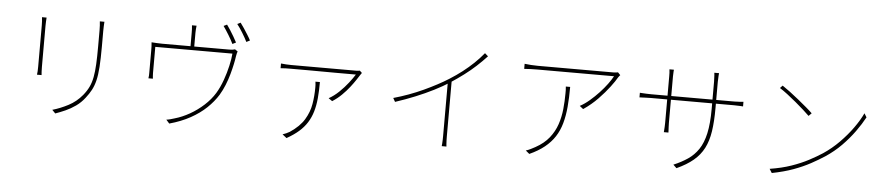

<svg xmlns="http://www.w3.org/2000/svg" viewBox="-47 -1154 7094 1540"><g transform="rotate(5 3500.0 -384.0)"><path d="M749 -741Q748 -725 747 -706.5Q746 -688 746 -668Q746 -654 746 -629Q746 -604 746 -579.5Q746 -555 746 -542Q746 -443 741.5 -376.5Q737 -310 726 -266Q715 -222 697 -188.5Q679 -155 653 -122Q622 -81 581.5 -52.5Q541 -24 499 -5.5Q457 13 420 26L394 -1Q457 -19 520.5 -52Q584 -85 631 -142Q659 -176 676 -211.5Q693 -247 701.5 -292Q710 -337 713 -397.5Q716 -458 716 -541Q716 -555 716 -580Q716 -605 716 -630Q716 -655 716 -668Q716 -688 715 -706.5Q714 -725 712 -741ZM284 -734Q283 -723 282 -701Q281 -679 281 -667Q281 -663 281 -639.5Q281 -616 281 -581Q281 -546 281 -506.5Q281 -467 281 -431Q281 -395 281 -369.5Q281 -344 281 -337Q281 -318 282 -299.5Q283 -281 284 -271H247Q249 -281 250 -298.5Q251 -316 251 -337Q251 -344 251 -369.5Q251 -395 251 -431Q251 -467 251 -506.5Q251 -546 251 -581Q251 -616 251 -639.5Q251 -663 251 -667Q251 -680 250 -701.5Q249 -723 247 -734Z M1731 -804Q1744 -787 1759 -763Q1774 -739 1789 -714Q1804 -689 1815 -667L1787 -653Q1773 -683 1748.5 -723Q1724 -763 1704 -791ZM1838 -829Q1852 -811 1868 -786.5Q1884 -762 1899.5 -737.5Q1915 -713 1925 -693L1897 -679Q1880 -713 1857 -750.5Q1834 -788 1812 -816ZM1488 -774Q1486 -760 1485 -743Q1484 -726 1484 -716Q1484 -706 1484 -683Q1484 -660 1484 -635Q1484 -610 1484 -593H1454Q1454 -611 1454 -636Q1454 -661 1454 -683.5Q1454 -706 1454 -716Q1454 -726 1453.5 -743Q1453 -760 1451 -774ZM1834 -597Q1832 -592 1829 -581Q1826 -570 1824 -556Q1821 -532 1813 -494Q1805 -456 1792.5 -411Q1780 -366 1762 -321.5Q1744 -277 1721 -239Q1686 -182 1632.5 -131Q1579 -80 1505.5 -39.5Q1432 1 1338 27L1312 -2Q1328 -4 1344.5 -8.5Q1361 -13 1377 -18Q1437 -35 1497 -69Q1557 -103 1608.5 -150Q1660 -197 1693 -251Q1722 -299 1743.5 -359Q1765 -419 1778 -477Q1791 -535 1794 -576H1173Q1173 -558 1173 -527.5Q1173 -497 1173 -464Q1173 -431 1173 -403.5Q1173 -376 1173 -365Q1173 -355 1174 -341.5Q1175 -328 1176 -320H1140Q1142 -328 1142.5 -341.5Q1143 -355 1143 -364Q1143 -376 1143 -400Q1143 -424 1143 -452.5Q1143 -481 1143 -505.5Q1143 -530 1143 -542Q1143 -557 1142.5 -576Q1142 -595 1140 -610Q1158 -609 1179.5 -607.5Q1201 -606 1225 -606H1758Q1783 -606 1794.5 -608Q1806 -610 1812 -612Z M2842 -512Q2840 -508 2837 -504.5Q2834 -501 2831 -496Q2822 -482 2804 -454.5Q2786 -427 2759.5 -393Q2733 -359 2699 -325.5Q2665 -292 2624 -266L2594 -287Q2636 -310 2675.5 -348Q2715 -386 2746.5 -426.5Q2778 -467 2795 -495Q2779 -495 2737 -495Q2695 -495 2638 -495Q2581 -495 2520 -495.5Q2459 -496 2405 -496Q2351 -496 2315 -496Q2279 -496 2272 -496Q2253 -496 2230 -495.5Q2207 -495 2189 -493V-531Q2207 -529 2230 -527.5Q2253 -526 2272 -526Q2279 -526 2316 -526Q2353 -526 2408 -526Q2463 -526 2524.5 -526Q2586 -526 2643 -526Q2700 -526 2742 -526Q2784 -526 2797 -526Q2801 -526 2805.5 -526.5Q2810 -527 2815 -527.5Q2820 -528 2824 -529ZM2513 -410Q2513 -338 2507.5 -279Q2502 -220 2487.5 -171Q2473 -122 2447 -81Q2421 -40 2381.5 -5.5Q2342 29 2285 61L2251 34Q2264 30 2279.5 23Q2295 16 2307 9Q2385 -43 2421.5 -103.5Q2458 -164 2469 -229.5Q2480 -295 2480 -362Q2480 -373 2479.5 -385Q2479 -397 2477 -410Z M3110 -334Q3235 -369 3349.5 -422Q3464 -475 3546 -527Q3600 -561 3646.5 -597Q3693 -633 3734.5 -672.5Q3776 -712 3812 -756L3838 -733Q3798 -690 3754.5 -650Q3711 -610 3661 -572.5Q3611 -535 3553 -497Q3500 -463 3432 -428.5Q3364 -394 3286.5 -362.5Q3209 -331 3127 -304ZM3535 -509 3565 -527V-65Q3565 -50 3565.5 -33.5Q3566 -17 3567 -3.5Q3568 10 3569 17H3531Q3532 10 3533 -3.5Q3534 -17 3534.5 -33.5Q3535 -50 3535 -65Z M4908 -675Q4904 -671 4900 -666Q4896 -661 4892 -655Q4876 -626 4839.5 -577.5Q4803 -529 4751.5 -475.5Q4700 -422 4635 -378L4606 -401Q4645 -422 4683.5 -455Q4722 -488 4756.5 -525Q4791 -562 4817.5 -598Q4844 -634 4859 -662Q4842 -662 4802 -662Q4762 -662 4708 -662Q4654 -662 4593 -662Q4532 -662 4472.5 -662Q4413 -662 4363 -662Q4313 -662 4280.5 -662Q4248 -662 4241 -662Q4216 -662 4187.5 -661Q4159 -660 4136 -658V-699Q4159 -696 4187.5 -694Q4216 -692 4241 -692Q4248 -692 4281 -692Q4314 -692 4364 -692Q4414 -692 4473.5 -692Q4533 -692 4593 -692Q4653 -692 4706.5 -692Q4760 -692 4798 -692Q4836 -692 4851 -692Q4856 -692 4862.5 -692.5Q4869 -693 4876 -694Q4883 -695 4888 -696ZM4516 -546Q4516 -458 4509.5 -385Q4503 -312 4486 -251.5Q4469 -191 4437.5 -142.5Q4406 -94 4356.5 -54Q4307 -14 4236 18L4206 -7Q4223 -12 4244.5 -22.5Q4266 -33 4280 -41Q4349 -79 4389.5 -130Q4430 -181 4450 -240.5Q4470 -300 4476.5 -364Q4483 -428 4483 -491Q4483 -504 4483 -517.5Q4483 -531 4481 -546Z M5692 -477Q5692 -370 5680 -291Q5668 -212 5638 -154Q5608 -96 5555.5 -52Q5503 -8 5422 29L5395 3Q5459 -24 5508.5 -57.5Q5558 -91 5592.5 -142Q5627 -193 5644.5 -272Q5662 -351 5662 -469V-689Q5662 -718 5660 -739Q5658 -760 5658 -760H5696Q5696 -760 5694 -739Q5692 -718 5692 -689ZM5333 -756Q5333 -756 5331.5 -740Q5330 -724 5330 -702V-326Q5330 -312 5331 -294Q5332 -276 5332.5 -263Q5333 -250 5333 -250H5296Q5296 -250 5297 -262.5Q5298 -275 5299 -293Q5300 -311 5300 -326V-701Q5300 -712 5299.5 -728.5Q5299 -745 5297 -756ZM5077 -548Q5077 -548 5092.5 -547Q5108 -546 5130 -545Q5152 -544 5169 -544H5838Q5865 -544 5888 -546Q5911 -548 5911 -548V-511Q5911 -511 5888 -512.5Q5865 -514 5838 -514H5169Q5151 -514 5129.5 -513Q5108 -512 5092.5 -511.5Q5077 -511 5077 -511Z M6213 -705Q6240 -687 6275 -661Q6310 -635 6346 -605.5Q6382 -576 6413.5 -549.5Q6445 -523 6464 -504L6441 -481Q6423 -499 6393 -526Q6363 -553 6327.5 -582.5Q6292 -612 6257 -639Q6222 -666 6193 -684ZM6167 -31Q6263 -46 6339.5 -72.5Q6416 -99 6476.5 -131Q6537 -163 6583 -193Q6652 -239 6711 -299Q6770 -359 6815 -422Q6860 -485 6886 -541L6905 -510Q6875 -454 6831 -393Q6787 -332 6730.5 -274.5Q6674 -217 6603 -170Q6554 -138 6494 -105.5Q6434 -73 6359 -45.5Q6284 -18 6187 1Z"/></g></svg>

Font: Noto Sans KR Thin
Style: Regular
Weight: 100
Designer: Ryoko NISHIZUKA 西塚涼子 (kana, bopomofo & ideographs); Paul D. Hunt (Latin, Greek & Cyrillic); Sandoll Communications 산돌커뮤니
Foundry: Adobe
Version: Version 2.004-H2;hotconv 1.0.118;makeotfexe 2.5.65603